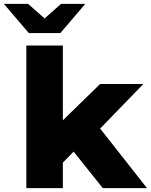

<svg xmlns="http://www.w3.org/2000/svg" viewBox="-76 -979 785 999"><path d="M307 -190 251 -133V0H61V-742H251V-353L445 -542H670L445 -310L689 0H459ZM368 -959 238 -807H74L-56 -959H70L156 -883L242 -959Z"/></svg>

Font: Montserrat Alternates ExtraBold
Style: Regular
Weight: 800
Designer: Julieta Ulanovsky
Foundry: Julieta Ulanovsky
Version: Version 7.200